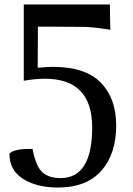

<svg xmlns="http://www.w3.org/2000/svg" viewBox="-20 -816 594 856"><path d="M221 -697H149L148 -514Q196 -518 215 -518Q361 -518 429.5 -447.5Q498 -377 498 -257Q498 -130 432 -55Q366 20 238 20Q144 20 83 -18.5Q22 -57 22 -131Q43 -154 125 -152Q140 -74 169 -48Q198 -22 250 -22Q391 -22 391 -248Q391 -465 180 -465Q138 -465 86 -456V-796H470Q470 -747 472 -683Q425 -692 363 -696Z"/></svg>

Font: Adamina
Style: Regular
Weight: 400
Designer: Cyreal (www.cyreal.org)
Foundry: Alexei Vanyashin
Version: Version 1.013